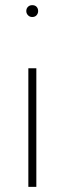

<svg xmlns="http://www.w3.org/2000/svg" viewBox="-20 -725 251 745"><path d="M82 -682Q82 -673 88.5 -666Q95 -659 105 -659Q116 -659 122 -666Q128 -673 128 -682Q128 -692 122 -698.5Q116 -705 105 -705Q95 -705 88.5 -698.5Q82 -692 82 -682ZM90 -460V0H121V-460Z"/></svg>

Font: Jost ExtraLight
Style: Regular
Weight: 250
Version: Version 3.710